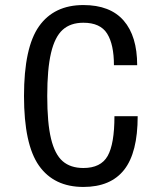

<svg xmlns="http://www.w3.org/2000/svg" viewBox="-20 -730 640 760"><path d="M433 -270H525Q525 -126 471.5 -58Q418 10 310 10Q194 10 134.5 -74Q75 -158 75 -350Q75 -542 134.5 -626Q194 -710 310 -710Q416 -710 469.5 -648.5Q523 -587 523 -472H431Q431 -554 404 -597Q377 -640 310 -640Q259 -640 228 -612Q197 -584 182 -520.5Q167 -457 167 -350Q167 -243 182 -181Q197 -119 228 -92Q259 -65 310 -65Q379 -65 406 -112.5Q433 -160 433 -270Z"/></svg>

Font: Sligoil Micro
Style: Regular
Weight: 400
Designer: Ariel Martín Pérez
Foundry: Igor Stepanchenko
Version: Version 1.001